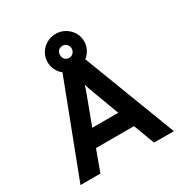

<svg xmlns="http://www.w3.org/2000/svg" viewBox="-198 -1022 1113 1170"><g transform="rotate(-30 358.5 -437.0)"><path d="M30 0 278.5 -650Q257 -666.5 243.8 -692.5Q230.5 -718.5 230.5 -748Q230.5 -783 248 -811.8Q265.5 -840.5 294.8 -857.2Q324 -874 359 -874Q393.5 -874 422.8 -857.2Q452 -840.5 469.8 -811.8Q487.5 -783 487.5 -748Q487.5 -718.5 474.2 -692.2Q461 -666 438.5 -649.5L687 0H547.5L492 -148H224.5L170 0ZM359 -705.5Q375.5 -705.5 387.5 -717.5Q399.5 -729.5 399.5 -748Q399.5 -766 387.5 -778Q375.5 -790 359 -790Q340.5 -790 329.2 -778Q318 -766 318 -748Q318 -729.5 329.2 -717.5Q340.5 -705.5 359 -705.5ZM266.5 -266.5H449.5L379.5 -454Q374 -468 367.8 -486Q361.5 -504 358 -517Q354.5 -504 348.5 -486Q342.5 -468 337 -454Z"/></g></svg>

Font: Overpass
Style: Bold
Weight: 700
Designer: Delve Withrington, Dave Bailey, Thomas Jockin
Foundry: Delve Fonts LLC
Version: Version 4.000; ttfautohint (v1.8.3)